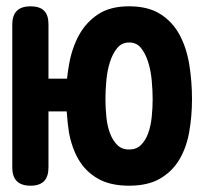

<svg xmlns="http://www.w3.org/2000/svg" viewBox="-20 -580 640 610"><path d="M134 -503V-330H193Q195 -351 199 -373Q208 -426 230.5 -467.5Q253 -509 291.5 -534.5Q330 -560 390 -560Q451 -560 490 -535Q529 -510 551 -468.5Q573 -427 581.5 -374Q590 -321 590 -265Q590 -210 581 -160Q572 -110 549.5 -72.5Q527 -35 488.5 -12.5Q450 10 390 10Q330 10 291 -12.5Q252 -35 230 -72.5Q208 -110 199 -160Q194 -192 192 -226H134V-48Q134 -19 120 -4.5Q106 10 77 10Q48 10 33.5 -4.5Q19 -19 19 -47V-503Q19 -531 33.5 -545.5Q48 -560 77 -560Q106 -560 120 -546Q134 -532 134 -503ZM390 -105Q413 -105 427.5 -119Q442 -133 450.5 -156Q459 -179 462 -208Q465 -237 465 -265Q465 -293 462 -325Q459 -357 450.5 -383.5Q442 -410 428 -427.5Q414 -445 390.5 -445Q367 -445 352.5 -427.5Q338 -410 329.5 -383.5Q321 -357 318 -325.5Q315 -294 315 -265Q315 -237 318 -208Q321 -179 329.5 -156.5Q338 -134 352.5 -119.5Q367 -105 390 -105Z"/></svg>

Font: Maple Mono NL
Style: Bold
Weight: 700
Monospace: yes
Designer: subframe7536
Version: Version 7.000